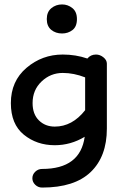

<svg xmlns="http://www.w3.org/2000/svg" viewBox="-20 -661 558 866"><path d="M227 -6Q146 -6 87.5 -53.5Q29 -101 29 -196Q29 -295 99.5 -355Q170 -415 263 -415Q322 -415 374 -397Q389 -415 413 -415Q431 -415 446.5 -402.5Q462 -390 462 -374V-81Q462 45 389 115Q316 185 170 185Q152 185 139 172.5Q126 160 126 143Q126 126 139 113.5Q152 101 170 101Q342 101 362 -44Q299 -6 227 -6ZM227 -90Q306 -90 364 -164V-312Q313 -332 263 -332Q208 -332 167.5 -293.5Q127 -255 127 -196Q127 -146 155.5 -118Q184 -90 227 -90ZM260 -510Q231 -510 211 -526.5Q191 -543 191 -575Q191 -607 211.5 -624Q232 -641 260 -641Q286 -641 306.5 -624.5Q327 -608 327 -575Q327 -541 307 -525.5Q287 -510 260 -510Z"/></svg>

Font: Hoogli
Style: Bold
Weight: 700
Designer: Anand Singh Naorem
Foundry: Brand New Type
Version: Version 1.00 b007